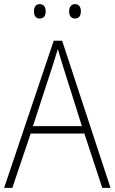

<svg xmlns="http://www.w3.org/2000/svg" viewBox="-20 -1006 557 933"><path d="M145 -951C145 -930 154 -916 173 -916C193 -916 202 -930 202 -951C202 -971 193 -986 173 -986C154 -986 145 -971 145 -951ZM316 -951C316 -930 325 -916 344 -916C364 -916 373 -930 373 -951C373 -972 364 -986 344 -986C326 -986 316 -971 316 -951ZM477 -93H517L282 -808H241L0 -93H40L129 -357H390ZM288 -678 378 -393H140L233 -678C242 -707 252 -737 261 -768C270 -735 280 -704 288 -678Z"/></svg>

Font: Noto Sans Kannada UI SemiCondensed ExtraLight
Style: Regular
Weight: 200
Width: 4
Designer: Jelle Bosma - Monotype Design Team
Foundry: Monotype Imaging Inc.
Version: Version 2.005